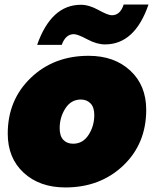

<svg xmlns="http://www.w3.org/2000/svg" viewBox="-20 -816 676 843"><path d="M622 -334Q622 -185 521 -89Q420 7 267 7Q154 7 84 -57.5Q14 -122 14 -229Q14 -377 115 -474Q216 -571 369 -571Q482 -571 552 -506Q622 -441 622 -334ZM242 -253Q242 -219 258 -202Q274 -185 301 -185Q344 -185 369 -224Q394 -263 394 -311Q394 -345 377.5 -362Q361 -379 335 -379Q292 -379 267 -340Q242 -301 242 -253ZM143 -619Q205 -795 335 -795Q371 -795 412.5 -772Q454 -749 471 -749Q508 -749 523 -796H632Q572 -621 441 -621Q405 -621 363 -643.5Q321 -666 304 -666Q268 -666 251 -619Z"/></svg>

Font: Poppins Black
Style: Italic
Weight: 900
Italic angle: -10°
Designer: Ninad Kale (Devanagari), Jonny Pinhorn (Latin)
Foundry: Indian Type Foundry
Version: Version 3.200;PS 1.000;hotconv 16.6.54;makeotf.lib2.5.65590